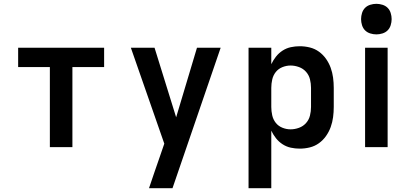

<svg xmlns="http://www.w3.org/2000/svg" viewBox="-20 -770 2140 1005"><path d="M241 0V-419H75V-520H525V-419H359V0Z M760 215Q774 173 788.5 131Q803 89 818 46L840 -18L665 -520H789L902 -156L1011 -520H1135L883 215Z M1281 215V-520H1400V-434Q1410 -455 1424.5 -473.5Q1439 -492 1459 -505Q1479 -518 1502 -523Q1525 -528 1549 -528Q1576 -528 1602 -521.5Q1628 -515 1649.5 -499.5Q1671 -484 1686.5 -462Q1702 -440 1711 -415Q1720 -390 1723.5 -363.5Q1727 -337 1727 -310V-210Q1727 -183 1723.5 -156.5Q1720 -130 1711 -105Q1702 -80 1686.5 -58Q1671 -36 1649.5 -20.5Q1628 -5 1602 1.5Q1576 8 1549 8Q1525 8 1502 3Q1479 -2 1459 -15Q1439 -28 1424.5 -46.5Q1410 -65 1400 -86V215ZM1501 -93Q1523 -93 1545 -101Q1567 -109 1582 -126Q1597 -143 1602.5 -165Q1608 -187 1608 -210V-310Q1608 -333 1602.5 -355Q1597 -377 1582 -394Q1567 -411 1545 -419Q1523 -427 1501 -427Q1479 -427 1458 -418.5Q1437 -410 1423.5 -393Q1410 -376 1405 -354Q1400 -332 1400 -310V-210Q1400 -188 1405 -166Q1410 -144 1423.5 -127Q1437 -110 1458 -101.5Q1479 -93 1501 -93Z M1891 0V-520H2009V0ZM1950 -590Q1934 -590 1918 -595Q1902 -600 1891 -611Q1880 -622 1875 -638Q1870 -654 1870 -670Q1870 -686 1875 -702Q1880 -718 1891 -729Q1902 -740 1918 -745Q1934 -750 1950 -750Q1966 -750 1982 -745Q1998 -740 2009 -729Q2020 -718 2025 -702Q2030 -686 2030 -670Q2030 -654 2025 -638Q2020 -622 2009 -611Q1998 -600 1982 -595Q1966 -590 1950 -590Z"/></svg>

Font: Iosevka Aile
Style: Bold
Weight: 700
Designer: Belleve Invis
Foundry: Belleve Invis
Version: Version 28.0.1; ttfautohint (v1.8.4)